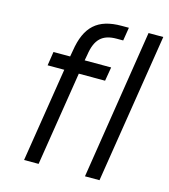

<svg xmlns="http://www.w3.org/2000/svg" viewBox="-106 -784 762 868"><g transform="rotate(15 275.5 -350.0)"><path d="M172 -534 167 -506H89L79 -441H157L87 0H155L225 -441H348L359 -506H235L240 -533C251 -608 283 -638 350 -638H380L390 -700H356C245 -700 190 -651 172 -534ZM482 -700 372 0H440L551 -700Z"/></g></svg>

Font: Arthouse Owned
Style: Italic
Weight: 400
Italic angle: -10°
Designer: Jeremy Tribby
Foundry: Tribby Type
Version: Version 1.000;PS 001.000;hotconv 1.0.88;makeotf.lib2.5.64775